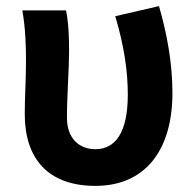

<svg xmlns="http://www.w3.org/2000/svg" viewBox="-20 -594 636 628"><path d="M292 14C452 14 544 -99 544 -290C544 -385 527 -481 500 -574L357 -541C387 -440 398 -359 398 -284C398 -160 357 -106 292 -106C241 -106 199 -139 199 -209C199 -282 206 -373 206 -423C206 -475 204 -521 196 -560H53C64 -499 65 -437 65 -393C65 -335 61 -278 61 -220C61 -79 134 14 292 14Z"/></svg>

Font: Source Han Sans KR
Style: Bold
Weight: 700
Designer: Ryoko NISHIZUKA 西塚涼子 (kana, bopomofo & ideographs); Paul D. Hunt (Latin, Greek & Cyrillic); Sandoll Communications 산돌커뮤니
Foundry: Adobe
Version: Version 2.004;hotconv 1.0.118;makeotfexe 2.5.65603